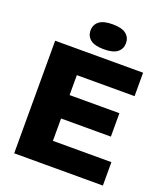

<svg xmlns="http://www.w3.org/2000/svg" viewBox="-169 -1071 1025 1186"><g transform="rotate(20 344.0 -478.5)"><path d="M65.5 0V-740H643.5V-586H264V-455H591.5V-301H264V-154H648.5V0ZM365.5 -793Q305 -793 277 -815.2Q249 -837.5 249 -875Q249 -912.5 277 -934.8Q305 -957 365.5 -957Q426 -957 454 -934.8Q482 -912.5 482 -875Q482 -837.5 454 -815.2Q426 -793 365.5 -793Z"/></g></svg>

Font: Encode Sans SmExp XBd
Style: Regular
Weight: 800
Width: 6
Designer: Multiple Designers
Foundry: Impallari Type
Version: Version 3.002; ttfautohint (v1.8.3) -l 8 -r 50 -G 200 -x 14 